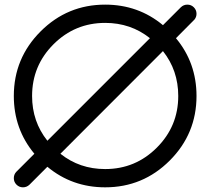

<svg xmlns="http://www.w3.org/2000/svg" viewBox="-20 -801 899 821"><path d="M732.4 -637.7Q820.3 -532.2 820.3 -390.6Q820.3 -229 705.8 -114.5Q591.3 0 429.7 0Q288.1 0 182.6 -87.9L106 -11.2Q94.2 0 78.1 0Q62 0 50.5 -11.5Q39.1 -22.9 39.1 -39.1Q39.1 -54.7 49.3 -65.9L127 -143.6Q39.1 -249 39.1 -390.6Q39.1 -552.2 153.6 -666.7Q268.1 -781.2 429.7 -781.2Q571.3 -781.2 676.8 -693.4L753.4 -770Q765.1 -781.2 781.2 -781.2Q797.4 -781.2 808.8 -769.8Q820.3 -758.3 820.3 -742.2Q820.3 -728 811.5 -717.3ZM182.6 -199.2 621.1 -637.7Q539.1 -703.1 429.7 -703.1Q300.3 -703.1 208.7 -611.6Q117.2 -520 117.2 -390.6Q117.2 -281.2 182.6 -199.2ZM676.8 -582.5 238.3 -143.6Q320.3 -78.1 429.7 -78.1Q559.1 -78.1 650.6 -169.7Q742.2 -261.2 742.2 -390.6Q742.2 -500 676.8 -582.5Z"/></svg>

Font: Comfortaa
Style: Regular
Weight: 400
Designer: Johan Aakerlund - aajohan
Foundry: Johan Aakerlund
Version: Version 2.004 2013